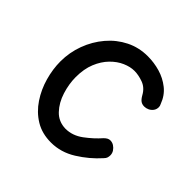

<svg xmlns="http://www.w3.org/2000/svg" viewBox="-146 -678 815 815"><g transform="rotate(45 261.0 -271.0)"><path d="M266 4Q212 4 172 -20.5Q132 -45 105 -85.5Q78 -126 64.5 -174Q51 -222 51 -268Q51 -322 69.5 -372Q88 -422 121.5 -461.5Q155 -501 200 -523.5Q245 -546 298 -546Q336 -546 372 -535.5Q408 -525 437 -502Q466 -479 480 -441Q482 -437 483 -433.5Q484 -430 484 -426Q484 -413 477 -403.5Q470 -394 459.5 -389Q449 -384 438 -384Q425 -384 416 -390.5Q407 -397 398 -413Q382 -442 354 -452Q326 -462 302 -462Q277 -462 249.5 -450Q222 -438 198 -413.5Q174 -389 159 -352.5Q144 -316 144 -267Q144 -226 157.5 -183Q171 -140 198.5 -111Q226 -82 268 -81Q310 -81 347 -108.5Q384 -136 411 -167Q418 -174 424.5 -177.5Q431 -181 438 -181Q450 -181 460 -174.5Q470 -168 476.5 -158Q483 -148 483 -136Q483 -129 481 -122Q479 -115 471 -107Q431 -62 378 -29Q325 4 266 4Z"/></g></svg>

Font: Playpen Sans
Style: Regular
Weight: 400
Designer: Laura Meseguer, Veronika Burian, José Scaglione, Kostas Bartsokas, Vera Evstafieva, Tom Grace, Yorlmar Campos
Foundry: TypeTogether
Version: Version 2.000